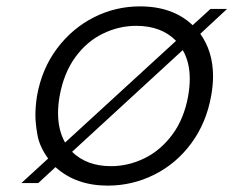

<svg xmlns="http://www.w3.org/2000/svg" viewBox="-20 -574 732 602"><path d="M608 -468Q648 -412 648 -335Q648 -306 642 -273Q627 -189 580 -125Q533 -61 464 -26.5Q395 8 318 8Q218 8 154 -50L100 0H47L131 -77Q104 -114 97.5 -150.5Q91 -187 91 -213Q91 -241 96 -273Q111 -358 158.5 -421.5Q206 -485 274 -519.5Q342 -554 419 -554Q522 -554 584 -495L640 -546H692ZM167 -273Q162 -245 162 -220Q162 -166 184 -127L532 -446Q486 -493 407 -493Q353 -493 302.5 -468.5Q252 -444 216 -394.5Q180 -345 167 -273ZM570 -273Q575 -302 575 -327Q575 -379 553 -417L206 -98Q252 -53 328 -53Q382 -53 432.5 -77.5Q483 -102 520 -151.5Q557 -201 570 -273Z"/></svg>

Font: Fz Poppins Light
Style: Italic
Weight: 300
Italic angle: -10°
Designer: Ninad Kale (Devanagari), Jonny Pinhorn (Latin)
Foundry: Indian Type Foundry
Version: Vit hóa bi Vntype.Com & FontZin.Com